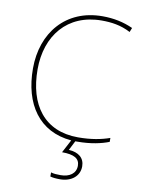

<svg xmlns="http://www.w3.org/2000/svg" viewBox="-102 -793 818 1102"><g transform="rotate(10 307.0 -242.0)"><path d="M439 145C439 97 405 68 347 65L375 10C379 10 382 10 386 10C465 10 526 -4 570 -21V-44C522 -27 463 -15 386 -15C189 -15 90 -153 90 -360C90 -555 204 -699 405 -699C460 -699 516 -692 573 -662L583 -687C528 -712 470 -724 405 -724C191 -724 63 -568 63 -360C63 -152 162 -7 351 9L311 85C382 85 414 104 414 146C414 191 377 216 326 216C301 216 286 215 269 210V234C284 238 301 240 326 240C391 240 439 203 439 145Z"/></g></svg>

Font: Noto Sans Thai Looped Thin
Style: Regular
Weight: 100
Designer: Sasikarn Vongin, Ben Mitchell
Foundry: The Fontpad Ltd
Version: Version 1.001